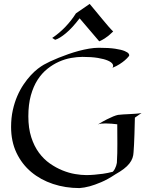

<svg xmlns="http://www.w3.org/2000/svg" viewBox="-20 -960 767 989"><path d="M644 -670.9Q635.3 -659.7 622.6 -648.9Q611.8 -639.6 595.9 -629.4Q580.1 -619.1 559.1 -610.8Q565.9 -619.6 560.3 -629.6Q554.7 -639.6 535.6 -647.9Q516.6 -656.2 484.1 -661.6Q451.7 -667 404.8 -667Q377.4 -667 345.9 -661.4Q314.5 -655.8 283.7 -642.1Q252.9 -628.4 224.4 -605.7Q195.8 -583 173.8 -549.1Q151.9 -515.1 138.9 -468.5Q126 -421.9 126 -360.8Q126 -299.8 140.9 -253.4Q155.8 -207 180.4 -173.6Q205.1 -140.1 236.8 -117.9Q268.6 -95.7 301.8 -82.3Q335 -68.8 366.9 -63.5Q398.9 -58.1 424.8 -58.1Q444.3 -58.1 466.8 -60.1Q485.8 -61.5 510.3 -64.9Q534.7 -68.4 561 -75.2Q567.9 -82.5 571.8 -90.6Q575.7 -98.6 578.1 -105.5Q580.6 -113.3 582 -121.1Q585 -171.4 584.5 -220.7Q584 -270 584 -319.8Q570.3 -321.3 554.7 -322.8Q539.1 -324.2 523.9 -324.2Q511.7 -324.2 501.7 -323.2Q491.7 -322.3 483.9 -318.8Q511.7 -335.9 531.2 -345.5Q550.8 -355 563.5 -360.4Q578.1 -366.2 587.9 -368.2Q598.6 -369.6 614.5 -370.6Q630.4 -371.6 647.2 -372.3Q664.1 -373 680.4 -374.3Q696.8 -375.5 709 -377.9L674.8 -354Q673.8 -303.2 672.6 -269.3Q671.4 -235.4 670.4 -214.8Q668.9 -190.9 668 -176.8Q667.5 -160.6 662.4 -146Q657.2 -131.3 646.2 -117.4Q635.3 -103.5 617.4 -89.8Q599.6 -76.2 574.2 -62Q534.7 -35.6 501 -21.5Q467.3 -7.3 442.4 -0.5Q413.1 7.3 389.2 8.8Q316.9 8.8 252.9 -12.5Q189 -33.7 140.9 -74Q92.8 -114.3 64.9 -172.9Q37.1 -231.4 37.1 -306.2Q37.1 -352.5 45.9 -392.3Q54.7 -432.1 69.1 -465.3Q83.5 -498.5 101.6 -525.1Q119.6 -551.8 138.4 -572Q157.2 -592.3 175 -606Q192.9 -619.6 206.1 -627Q218.8 -634.3 238.5 -643.6Q258.3 -652.8 282 -662.4Q305.7 -671.9 332 -681.2Q358.4 -690.4 385.7 -697.8Q413.1 -705.1 439.2 -709.5Q465.3 -713.9 488.8 -713.9Q541 -713.9 573.2 -709Q605.5 -704.1 622.3 -697Q639.2 -689.9 643.3 -682.6Q647.5 -675.3 644 -670.9ZM563 -797.9Q558.1 -793.9 552.5 -788.3Q546.9 -782.7 538.8 -776.1Q530.8 -769.5 519.3 -762Q507.8 -754.4 491.2 -747.1Q465.3 -777.3 439 -808.3Q412.6 -839.4 390.1 -865.7Q352.1 -815.9 319.8 -789.1Q287.6 -762.2 264.2 -754.9L249 -764.6Q285.6 -789.1 316.9 -821.8Q348.1 -854.5 371.1 -891.1L441.9 -939.9Q457.5 -921.4 474.6 -900.6Q491.7 -879.9 507.8 -860.4Q523.9 -840.8 538.3 -824.2Q552.7 -807.6 563 -797.9Z"/></svg>

Font: Quintessential
Style: Regular
Weight: 400
Designer: Astigmatic (AOETI)
Foundry: Astigmatic (AOETI)
Version: Version 1.000